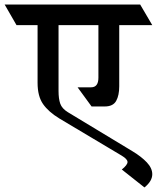

<svg xmlns="http://www.w3.org/2000/svg" viewBox="-74 -677 684 837"><path d="M403.8 -657.2 456.1 -567.4H-2L-53.7 -657.2ZM537.1 -657.2 589.8 -567.4H150.9L98.6 -657.2ZM181.2 -617.2V-280.8Q181.2 -246.1 188.7 -224.9Q196.3 -203.6 221.7 -188L504.4 -17.1Q542.5 5.9 566.2 31Q589.8 56.2 589.8 82.5Q589.8 112.8 555.7 140.1L457 62Q481.9 42 481.9 29.3Q481.9 16.6 456.5 1.5L184.6 -160.6Q137.2 -189.5 113.5 -223.6Q89.8 -257.8 89.8 -315.9V-617.2ZM445.8 -618.2V-300.8Q445.8 -261.2 432.4 -237.1Q418.9 -212.9 382.8 -212.9H325.2L264.2 -296.4H323.2Q355 -296.4 355 -338.4V-618.2Z"/></svg>

Font: Annapurna SIL
Style: Bold
Weight: 700
Designer: Peter Martin, Annie Olsen
Foundry: SIL International
Version: Version 2.000